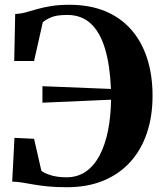

<svg xmlns="http://www.w3.org/2000/svg" viewBox="-20 -772 684 803"><path d="M260 11Q215 11 181.8 7.8Q148.5 4.5 122.5 0Q96.5 -4.5 74.8 -8.2Q53 -12 31 -12.5L40.5 -195.5L122.5 -191.5L153 -58Q162 -49 190.5 -39.8Q219 -30.5 258 -30.5Q304.5 -30.5 339 -54.5Q373.5 -78.5 396.5 -122Q419.5 -165.5 431.5 -224.8Q443.5 -284 444.5 -355L157.5 -342.5V-411.5L444 -400Q440 -498.5 419.5 -567.5Q399 -636.5 360 -673Q321 -709.5 261.5 -709.5Q218 -709.5 195.5 -700.2Q173 -691 159 -679L122.5 -517H39.5L43.5 -713.5Q67 -714.5 88.5 -720.5Q110 -726.5 135 -733.8Q160 -741 192.8 -746.5Q225.5 -752 270.5 -752Q354 -752 418.5 -725.8Q483 -699.5 527.5 -649.5Q572 -599.5 595 -529.2Q618 -459 618 -371Q618 -285.5 594.2 -215.2Q570.5 -145 524.8 -94.5Q479 -44 412.5 -16.5Q346 11 260 11Z"/></svg>

Font: Merriweather 96pt
Style: Bold
Weight: 700
Version: Version 2.100